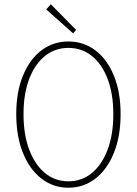

<svg xmlns="http://www.w3.org/2000/svg" viewBox="-20 -866 640 898"><path d="M300 12Q229 12 174 -30.5Q119 -73 87.5 -150.5Q56 -228 56 -332Q56 -436 87.5 -512.5Q119 -589 174 -630.5Q229 -672 300 -672Q371 -672 426 -630.5Q481 -589 512.5 -512.5Q544 -436 544 -332Q544 -228 512.5 -150.5Q481 -73 426 -30.5Q371 12 300 12ZM300 -18Q363 -18 410 -57Q457 -96 483.5 -166.5Q510 -237 510 -332Q510 -427 483.5 -496.5Q457 -566 410 -604Q363 -642 300 -642Q237 -642 190 -604Q143 -566 116.5 -496.5Q90 -427 90 -332Q90 -237 116.5 -166.5Q143 -96 190 -57Q237 -18 300 -18ZM322 -710 196 -822 218 -846 336 -726Z"/></svg>

Font: Source Code Pro ExtraLight ExtraLight
Style: Regular
Weight: 250
Monospace: yes
Version: Version 1.018;hotconv 1.0.116;makeotfexe 2.5.65601